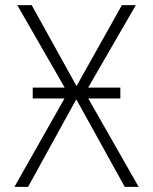

<svg xmlns="http://www.w3.org/2000/svg" viewBox="-20 -725 594 745"><path d="M36 0 245 -369 246 -359 47 -705H103L277 -391L453 -705H507L307 -359V-370L518 0H464L277 -338H275L89 0ZM107 -343V-385H447V-343Z"/></svg>

Font: Nunito Sans 7pt Condensed ExtraLight
Style: Regular
Weight: 250
Width: 3
Designer: Vernon Adams
Foundry: Vernon Adams
Version: Version 3.101;gftools[0.9.27]